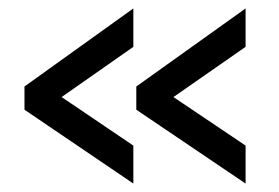

<svg xmlns="http://www.w3.org/2000/svg" viewBox="-20 -489 661 455"><path d="M38 -284 296 -469V-378L126 -259L296 -144V-54L38 -229ZM303 -284 562 -469V-378L391 -259L562 -144V-54L303 -229Z"/></svg>

Font: Raleway Thin SemiBold
Style: Regular
Weight: 600
Version: Version 4.026